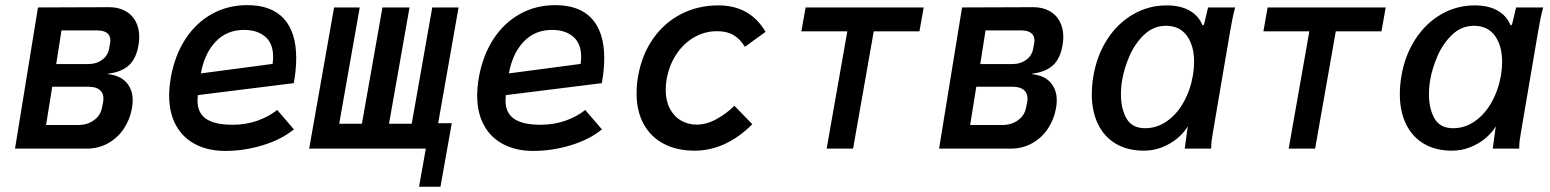

<svg xmlns="http://www.w3.org/2000/svg" viewBox="-20 -579 6040 748"><path d="M128 -550 405.5 -551Q441 -551 467.5 -536.8Q494 -522.5 508.2 -496.2Q522.5 -470 522.5 -435Q522.5 -419.5 519.5 -403Q511 -352 483.5 -325.8Q456 -299.5 405 -292.5L397.5 -290.5Q446.5 -286 471.8 -258.5Q497 -231 497 -187.5Q497 -173 494 -157Q486 -112.5 462 -77Q438 -41.5 400.8 -20.8Q363.5 0 318 0H38.5ZM377.5 -160.5 381.5 -179.5Q383 -188 383 -194.5Q383 -217.5 368 -229.2Q353 -241 325.5 -241H183.5L159.5 -92H284.5Q320.5 -92 346.2 -110.8Q372 -129.5 377.5 -160.5ZM405 -389 408.5 -408Q410 -415 410 -421Q410 -460.5 357.5 -460.5H219.5L199 -329.5H325.5Q355.5 -329.5 377.8 -345.8Q400 -362 405 -389Z M639 -207.5Q639 -239.5 646 -280Q661.5 -364 702.5 -427Q743.5 -490 805.5 -524.5Q867.5 -559 943.5 -559Q1037.5 -559 1085.8 -506.2Q1134 -453.5 1134 -352.5Q1134 -307 1124.5 -255L751 -208.5Q749.5 -197.5 749.5 -187Q749.5 -139 783 -116Q816.5 -93 886 -93Q937.5 -93 982 -108.5Q1026.5 -124 1060 -150.5L1125 -75Q1076 -35 1003.2 -13Q930.5 9 858 9Q792 9 742.5 -16.2Q693 -41.5 666 -90Q639 -138.5 639 -207.5ZM1044 -358Q1044 -410 1013 -436.2Q982 -462.5 931 -462.5Q863.5 -462.5 820 -416.5Q776.5 -370.5 762.5 -293L1042 -330Q1044 -343.5 1044 -358Z M1639 0H1184.5L1281.5 -550H1381.5L1301.5 -97H1390L1470 -550H1575.5L1495.5 -97H1584L1664 -550H1766.5L1687 -99H1740L1696 148.5H1612.5Z M1839 -207.5Q1839 -239.5 1846 -280Q1861.5 -364 1902.5 -427Q1943.5 -490 2005.5 -524.5Q2067.5 -559 2143.5 -559Q2237.5 -559 2285.8 -506.2Q2334 -453.5 2334 -352.5Q2334 -307 2324.5 -255L1951 -208.5Q1949.5 -197.5 1949.5 -187Q1949.5 -139 1983 -116Q2016.5 -93 2086 -93Q2137.5 -93 2182 -108.5Q2226.5 -124 2260 -150.5L2325 -75Q2276 -35 2203.2 -13Q2130.5 9 2058 9Q1992 9 1942.5 -16.2Q1893 -41.5 1866 -90Q1839 -138.5 1839 -207.5ZM2244 -358Q2244 -410 2213 -436.2Q2182 -462.5 2131 -462.5Q2063.5 -462.5 2020 -416.5Q1976.5 -370.5 1962.5 -293L2242 -330Q2244 -343.5 2244 -358Z M2460 -215.5Q2460 -248 2466 -283Q2481 -366.5 2524.5 -428.5Q2568 -490.5 2633.5 -524.2Q2699 -558 2779 -558Q2902 -558 2962.5 -455L2882 -396.5Q2863 -427.5 2837.5 -442.5Q2812 -457.5 2773.5 -457.5Q2726 -457.5 2684.8 -434Q2643.5 -410.5 2615.2 -368Q2587 -325.5 2577 -270Q2573.5 -249.5 2573.5 -229Q2573.5 -187 2589.5 -156.2Q2605.5 -125.5 2633 -109.5Q2660.5 -93.5 2694 -93.5Q2732 -93.5 2771 -114.8Q2810 -136 2841 -167L2911 -95Q2807 8 2686 8Q2618 8 2567 -18.2Q2516 -44.5 2488 -95Q2460 -145.5 2460 -215.5Z M3281 -457H3102L3118.5 -550H3578.5L3562 -457H3384L3303.5 0H3200.5Z M3728 -550 4005.5 -551Q4041 -551 4067.5 -536.8Q4094 -522.5 4108.2 -496.2Q4122.5 -470 4122.5 -435Q4122.5 -419.5 4119.5 -403Q4111 -352 4083.5 -325.8Q4056 -299.5 4005 -292.5L3997.5 -290.5Q4046.5 -286 4071.8 -258.5Q4097 -231 4097 -187.5Q4097 -173 4094 -157Q4086 -112.5 4062 -77Q4038 -41.5 4000.8 -20.8Q3963.5 0 3918 0H3638.5ZM3977.5 -160.5 3981.5 -179.5Q3983 -188 3983 -194.5Q3983 -217.5 3968 -229.2Q3953 -241 3925.5 -241H3783.5L3759.5 -92H3884.5Q3920.5 -92 3946.2 -110.8Q3972 -129.5 3977.5 -160.5ZM4005 -389 4008.5 -408Q4010 -415 4010 -421Q4010 -460.5 3957.5 -460.5H3819.5L3799 -329.5H3925.5Q3955.5 -329.5 3977.8 -345.8Q4000 -362 4005 -389Z M4233.5 -212Q4233.5 -245.5 4239.5 -282Q4253.5 -364 4294.2 -426.5Q4335 -489 4395 -523.5Q4455 -558 4525 -558Q4578.5 -558 4614.2 -537.8Q4650 -517.5 4665 -480L4670.5 -483L4686.5 -550H4792Q4785.5 -527 4780.5 -501.2Q4775.5 -475.5 4771.5 -452L4706 -67.5Q4701.5 -41.5 4700.2 -30.5Q4699 -19.5 4698.5 0H4595.5L4604 -63L4607.5 -86.5L4603 -80Q4589 -58.5 4564.8 -38.5Q4540.5 -18.5 4507.2 -5.2Q4474 8 4436 8Q4373 8 4327.2 -19Q4281.5 -46 4257.5 -95.8Q4233.5 -145.5 4233.5 -212ZM4627.5 -285.5Q4632 -312.5 4632 -338Q4632 -401 4603.8 -439.8Q4575.5 -478.5 4522.5 -478.5Q4474.5 -478.5 4438.5 -444.8Q4402.5 -411 4381.2 -362.8Q4360 -314.5 4352 -268.5Q4347 -240 4347 -211.5Q4347 -155 4368.8 -117.2Q4390.5 -79.5 4441 -79.5Q4487 -79.5 4526 -106.8Q4565 -134 4591.2 -181Q4617.5 -228 4627.5 -285.5Z M5081 -457H4902L4918.5 -550H5378.5L5362 -457H5184L5103.5 0H5000.5Z M5433.5 -212Q5433.5 -245.5 5439.5 -282Q5453.5 -364 5494.2 -426.5Q5535 -489 5595 -523.5Q5655 -558 5725 -558Q5778.5 -558 5814.2 -537.8Q5850 -517.5 5865 -480L5870.5 -483L5886.5 -550H5992Q5985.5 -527 5980.5 -501.2Q5975.5 -475.5 5971.5 -452L5906 -67.5Q5901.5 -41.5 5900.2 -30.5Q5899 -19.5 5898.5 0H5795.5L5804 -63L5807.5 -86.5L5803 -80Q5789 -58.5 5764.8 -38.5Q5740.5 -18.5 5707.2 -5.2Q5674 8 5636 8Q5573 8 5527.2 -19Q5481.5 -46 5457.5 -95.8Q5433.5 -145.5 5433.5 -212ZM5827.5 -285.5Q5832 -312.5 5832 -338Q5832 -401 5803.8 -439.8Q5775.5 -478.5 5722.5 -478.5Q5674.5 -478.5 5638.5 -444.8Q5602.5 -411 5581.2 -362.8Q5560 -314.5 5552 -268.5Q5547 -240 5547 -211.5Q5547 -155 5568.8 -117.2Q5590.5 -79.5 5641 -79.5Q5687 -79.5 5726 -106.8Q5765 -134 5791.2 -181Q5817.5 -228 5827.5 -285.5Z"/></svg>

Font: JuliaMono SemiBold
Style: Italic
Weight: 600
Italic angle: -9°
Monospace: yes
Designer: cormullion
Foundry: corm
Version: Version 0.056; ttfautohint (v1.8.4)